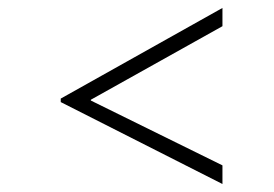

<svg xmlns="http://www.w3.org/2000/svg" viewBox="-20 -540 690 483"><path d="M539.6 -124 208.5 -287.1V-289.1L539.6 -474.1V-520L132.8 -292V-283.2L539.6 -77.1Z"/></svg>

Font: DavidDev Light
Style: Regular
Weight: 300
Designer: David.dev
Foundry: David.dev
Version: Version 1.001;FEAKit 1.0